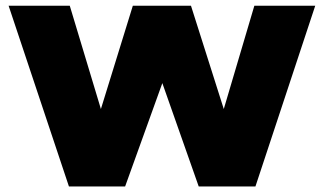

<svg xmlns="http://www.w3.org/2000/svg" viewBox="-20 -670 1164 690"><path d="M227.7 0H429.7L563.4 -371.3L694.1 0H898L1112.9 -649.5H894.1L784.2 -278.2L666.3 -649.5H457.4L342.6 -278.2L230.7 -649.5H10.9Z"/></svg>

Font: Calandify
Style: Semi Bold
Weight: 700
Designer: Brittany Allen
Foundry: Brittany Allen
Version: Version 1.0; ttfautohint (v1.8.4.7-5d5b)